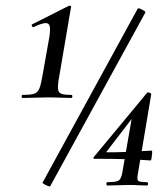

<svg xmlns="http://www.w3.org/2000/svg" viewBox="-20 -657 595 682"><path d="M61 -309Q57 -309 57 -314.5Q57 -320 61 -320Q88 -320 101 -324Q114 -328 120 -343Q126 -358 131 -389L152 -507Q159 -542 157.5 -558.5Q156 -575 142.5 -575Q129 -575 100 -561Q96 -559 93.5 -564.5Q91 -570 95 -571L224 -636Q228 -638 231 -635.5Q234 -633 232 -630L191 -389Q185 -358 186 -343Q187 -328 197.5 -324Q208 -320 233 -320Q237 -320 237 -314.5Q237 -309 233 -309Q216 -309 195.5 -310Q175 -311 150 -311Q126 -311 102.5 -310Q79 -309 61 -309ZM158 5Q157 6 150 3.5Q143 1 136.5 -3Q130 -7 131 -8L469 -626Q471 -629 478 -626Q485 -623 491.5 -619Q498 -615 496 -612ZM362 2Q358 2 358 -4Q358 -10 362 -10Q392 -10 401 -15.5Q410 -21 414 -41L449 -243L475 -270L359 -119Q355 -116 361 -116Q394 -116 419 -117Q444 -118 468 -119.5Q492 -121 519 -122Q521 -122 520.5 -113.5Q520 -105 518.5 -96Q517 -87 515 -87Q477 -90 430 -91.5Q383 -93 314 -93Q313 -93 312 -95Q311 -97 313 -99L503 -328Q505 -330 511.5 -327.5Q518 -325 517 -321L470 -41Q466 -22 470 -16Q474 -10 501 -10Q506 -10 506 -4Q506 2 501 2Q487 2 472.5 1Q458 0 439 0Q417 0 397.5 1Q378 2 362 2Z"/></svg>

Font: Cormorant SemiBold
Style: Italic
Weight: 600
Italic angle: -10°
Designer: Christian Thalmann (Catharsis Fonts)
Foundry: Catharsis Fonts
Version: Version 4.000